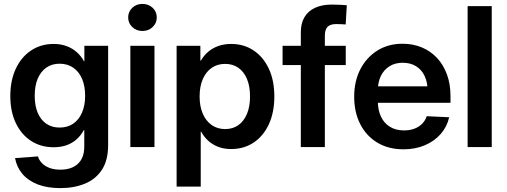

<svg xmlns="http://www.w3.org/2000/svg" viewBox="-20 -759 2615 991"><path d="M291.5 211.9Q224.1 211.9 174.8 192.9Q125.5 173.8 95.9 138.9Q66.4 104 57.6 57.1L175.8 48.3Q182.1 68.8 197.8 84.2Q213.4 99.6 236.8 108.2Q260.3 116.7 291.5 116.7Q349.6 116.7 382.3 86.2Q415 55.7 415 -2.9V-87.4H412.6Q397.5 -59.6 375.2 -39.8Q353 -20 323.5 -9.5Q293.9 1 256.8 1Q190.9 1 140.4 -31.7Q89.8 -64.5 61.5 -124Q33.2 -183.6 33.2 -263.2Q33.2 -344.2 61.8 -404.8Q90.3 -465.3 140.9 -498.8Q191.4 -532.2 256.8 -532.2Q293.5 -532.2 323.2 -521.2Q353 -510.3 375.7 -490.2Q398.4 -470.2 413.6 -442.9H415.5V-522.5H538.1V-10.3Q538.1 68.4 506.1 117.2Q474.1 166 418.2 189Q362.3 211.9 291.5 211.9ZM287.6 -100.6Q328.1 -100.6 357.7 -120.6Q387.2 -140.6 403.3 -177.7Q419.4 -214.8 419.4 -264.6Q419.4 -314.9 403.6 -352.1Q387.7 -389.2 357.9 -409.7Q328.1 -430.2 287.6 -430.2Q248.5 -430.2 219.7 -410.4Q190.9 -390.6 175 -353.8Q159.2 -316.9 159.2 -264.6Q159.2 -212.9 175 -176Q190.9 -139.2 219.7 -119.9Q248.5 -100.6 287.6 -100.6Z M652.8 0V-522.5H777.3V0ZM715.3 -599.1Q684.1 -599.1 662.8 -619.4Q641.6 -639.6 641.6 -668.9Q641.6 -698.7 662.8 -718.8Q684.1 -738.8 714.8 -738.8Q746.6 -738.8 767.8 -718.8Q789.1 -698.7 789.1 -668.9Q789.1 -639.6 767.8 -619.4Q746.6 -599.1 715.3 -599.1Z M891.6 204.1V-522.5H1014.2V-446.3H1017.1Q1031.7 -472.2 1054.2 -491.5Q1076.7 -510.7 1106.7 -521.5Q1136.7 -532.2 1173.3 -532.2Q1238.8 -532.2 1289.1 -498.5Q1339.4 -464.8 1367.7 -404.1Q1396 -343.3 1396 -261.2Q1396 -179.2 1367.9 -118.2Q1339.8 -57.1 1289.6 -23.4Q1239.3 10.3 1172.4 10.3Q1136.2 10.3 1106.7 -1Q1077.1 -12.2 1055.2 -32.2Q1033.2 -52.2 1018.1 -79.6H1016.1V204.1ZM1142.1 -92.8Q1181.6 -92.8 1210.2 -113Q1238.8 -133.3 1254.6 -170.9Q1270.5 -208.5 1270.5 -261.2Q1270.5 -314.5 1254.6 -351.8Q1238.8 -389.2 1210.2 -409.2Q1181.6 -429.2 1142.1 -429.2Q1101.6 -429.2 1072 -408.4Q1042.5 -387.7 1026.4 -350.1Q1010.3 -312.5 1010.3 -261.2Q1010.3 -210.4 1026.4 -172.6Q1042.5 -134.8 1072.3 -113.8Q1102.1 -92.8 1142.1 -92.8Z M1764.6 -522.5V-423.3H1438.5V-522.5ZM1532.7 0V-592.3Q1532.7 -639.2 1551.8 -670.9Q1570.8 -702.6 1606.7 -719Q1642.6 -735.4 1692.4 -735.4Q1717.8 -735.4 1739.5 -734.1Q1761.2 -732.9 1770 -731.9L1764.2 -632.8Q1757.8 -633.3 1742.9 -634Q1728 -634.8 1716.3 -634.8Q1684.1 -634.8 1670.4 -620.4Q1656.7 -606 1656.7 -574.2V0Z M2063 11.7Q1984.9 11.7 1927.5 -22.9Q1870.1 -57.6 1839.1 -118.9Q1808.1 -180.2 1808.1 -259.8Q1808.1 -339.8 1839.8 -401.4Q1871.6 -462.9 1927.7 -498Q1983.9 -533.2 2057.1 -533.2Q2111.8 -533.2 2157 -514.4Q2202.1 -495.6 2235.4 -460.2Q2268.6 -424.8 2286.9 -375Q2305.2 -325.2 2305.2 -263.2V-228.5H1859.9V-313.5H2242.7L2187 -290Q2187 -334.5 2171.6 -366.9Q2156.2 -399.4 2127.4 -417.2Q2098.6 -435.1 2058.6 -435.1Q2019 -435.1 1990.2 -417Q1961.4 -398.9 1945.8 -366.9Q1930.2 -335 1930.2 -292V-237.3Q1930.2 -191.4 1946.3 -157.2Q1962.4 -123 1992.7 -104.5Q2022.9 -85.9 2065.4 -85.9Q2095.7 -85.9 2119.4 -95Q2143.1 -104 2159.2 -120.6Q2175.3 -137.2 2182.6 -159.2L2298.3 -153.8Q2287.6 -105 2254.9 -67.6Q2222.2 -30.3 2172.9 -9.3Q2123.5 11.7 2063 11.7Z M2518.1 -727.5V0H2393.6V-727.5Z"/></svg>

Font: Inter 28pt SemiBold
Style: Regular
Weight: 600
Designer: Rasmus Andersson
Foundry: rsms
Version: Version 4.001;git-66647c0bb